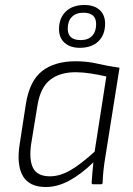

<svg xmlns="http://www.w3.org/2000/svg" viewBox="-20 -740 534 771"><path d="M164 11Q97 11 71.5 -34Q46 -79 59 -161L84 -323Q99 -416 149.5 -455Q200 -494 284 -494Q330 -494 370.5 -484.5Q411 -475 460 -468L404 -116Q398 -81 395.5 -55.5Q393 -30 392 -6Q392 0 385 0H354Q348 0 348 -6Q349 -26 351 -46.5Q353 -67 355 -88Q304 -39 257 -14Q210 11 164 11ZM181 -32Q221 -32 263 -56.5Q305 -81 360 -131L407 -433Q376 -440 343.5 -445Q311 -450 284 -450Q221 -450 182 -420Q143 -390 131 -320L105 -161Q96 -98 113 -65Q130 -32 181 -32ZM300 -548Q262 -548 239.5 -568Q217 -588 217 -623Q217 -668 244.5 -694Q272 -720 319 -720Q358 -720 380 -700Q402 -680 402 -645Q402 -600 375 -574Q348 -548 300 -548ZM304 -579Q334 -579 350 -596Q366 -613 366 -643Q366 -689 315 -689Q285 -689 268.5 -672Q252 -655 252 -625Q252 -579 304 -579Z"/></svg>

Font: Sofia Sans Semi Condensed Light
Style: Italic
Weight: 300
Italic angle: -9°
Version: Version 4.100